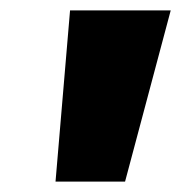

<svg xmlns="http://www.w3.org/2000/svg" viewBox="-20 -732 349 370"><path d="M221 -382H87L115 -712H309Z"/></svg>

Font: Creato Display Black
Style: Italic
Weight: 900
Italic angle: -10°
Version: Version 1.000